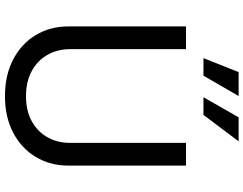

<svg xmlns="http://www.w3.org/2000/svg" viewBox="-125 -857 994 784"><g transform="rotate(90 372.0 -465.0)"><path d="M372.6 11.7Q286.6 11.7 222.4 -22Q158.2 -55.7 123 -114.3Q87.9 -172.9 87.9 -247.6V-727.5H180.7V-254.9Q180.7 -202.6 203.9 -161.9Q227.1 -121.1 270 -97.7Q313 -74.2 372.6 -74.2Q432.1 -74.2 474.9 -97.7Q517.6 -121.1 540.5 -161.9Q563.5 -202.6 563.5 -254.9V-727.5H656.2V-247.6Q656.2 -172.9 621.1 -114.3Q585.9 -55.7 522.2 -22Q458.5 11.7 372.6 11.7ZM289.1 -798.8H217.3L274.4 -942.4H372.1ZM449.2 -798.8H377L459 -942.4H557.1Z"/></g></svg>

Font: Adwaita Sans
Style: Regular
Weight: 400
Designer: Rasmus Andersson
Foundry: rsms
Version: Version 4.001;git-9221beed3